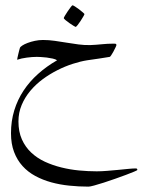

<svg xmlns="http://www.w3.org/2000/svg" viewBox="-20 -341 554 716"><path d="M492.2 293Q492.2 293.9 480.2 299.1Q468.3 304.2 450 311Q431.6 317.9 409.4 325.7Q387.2 333.5 366.9 340.1Q346.7 346.7 331.1 350.8Q315.4 355 310.1 355Q273.9 355 238.5 351.3Q203.1 347.7 171.1 338.9Q139.2 330.1 111.6 315.2Q84 300.3 64 278.1Q43.9 255.9 32.5 225.8Q21 195.8 21 155.8Q21 110.4 33.2 70.6Q45.4 30.8 67.9 -3.2Q90.3 -37.1 122.1 -65.4Q153.8 -93.8 192.9 -116.2Q187.5 -120.1 176.5 -122.6Q165.5 -125 153.8 -126.5Q142.1 -127.9 131.8 -128.4Q121.6 -128.9 117.2 -128.9Q100.6 -128.9 80.1 -126.2Q59.6 -123.5 43.9 -118.2Q43.9 -120.1 45.2 -126Q46.4 -131.8 48.1 -138.9Q49.8 -146 51.5 -152.6Q53.2 -159.2 54.2 -162.1Q55.2 -166 63 -171.1Q70.8 -176.3 83 -180.9Q95.2 -185.5 110.1 -188.7Q125 -191.9 140.1 -191.9Q162.1 -191.9 184.3 -188.7Q206.5 -185.5 228.5 -181.9Q250.5 -178.2 272.7 -175.3Q294.9 -172.4 316.9 -172.9Q338.4 -173.8 359.9 -176Q381.3 -178.2 401.9 -178.2Q404.8 -178.2 409.4 -178Q414.1 -177.7 414.1 -172.9Q414.1 -170.9 410.6 -163.8Q407.2 -156.7 403.1 -148.9Q398.9 -141.1 394.8 -135Q390.6 -128.9 389.2 -128.9Q372.6 -126 349.4 -122.6Q326.2 -119.1 305.2 -116.2Q280.3 -112.3 251.5 -103Q222.7 -93.8 194.1 -79.3Q165.5 -64.9 139.4 -45.7Q113.3 -26.4 93 -2.2Q72.8 22 60.8 50.5Q48.8 79.1 48.8 111.8Q48.8 149.9 61.5 178.5Q74.2 207 96.2 227.8Q118.2 248.5 147.2 262Q176.3 275.4 208.7 283.4Q241.2 291.5 275.1 294.7Q309.1 297.9 340.8 297.9Q358.9 297.9 379.9 296.1Q400.9 294.4 420.9 292.5Q440.9 290.5 458.3 288.8Q475.6 287.1 486.8 287.1Q492.2 287.1 492.2 293ZM294.9 -288.6Q294.9 -286.6 290.5 -279.1Q286.1 -271.5 280.5 -262.9Q274.9 -254.4 269.5 -247.6Q264.2 -240.7 261.7 -240.7Q260.7 -240.7 253.7 -245.1Q246.6 -249.5 238.5 -255.1Q230.5 -260.7 224.1 -266.1Q217.8 -271.5 217.8 -273.4Q217.8 -275.4 222.4 -283Q227.1 -290.5 232.7 -299.1Q238.3 -307.6 243.7 -314.5Q249 -321.3 250.5 -321.3Q252.4 -321.3 259.8 -316.7Q267.1 -312 274.9 -306.2Q282.7 -300.3 288.8 -294.9Q294.9 -289.6 294.9 -288.6Z"/></svg>

Font: Scheherazade Urdu
Style: Regular
Weight: 400
Designer: SIL International
Foundry: SIL International
Version: Version 1.005 (build 117/117)